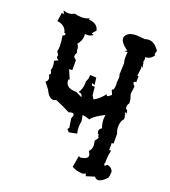

<svg xmlns="http://www.w3.org/2000/svg" viewBox="-113 -669 671 759"><g transform="rotate(20 222.0 -289.0)"><path d="M281.2 -58.6 287.6 -54.7Q318.8 -58.6 318.8 -73.2Q318.8 -80.1 311.5 -91.3Q322.3 -100.6 322.3 -117.7L319.3 -137.7Q329.6 -148.4 329.6 -155.3Q325.7 -156.7 325.7 -160.2Q325.7 -161.1 326.2 -162.6Q326.7 -163.6 326.7 -164.1Q326.7 -166 324.7 -166Q323.7 -166 322.3 -165.5L318.8 -175.8Q318.8 -186.5 329.6 -192.9Q322.8 -212.4 322.8 -228L324.2 -247.1Q277.3 -223.1 271 -208.5Q249.5 -215.8 239.7 -215.8L244.1 -190.9Q241.2 -179.2 241.2 -166.5Q241.2 -153.3 244.6 -139.6L211.9 -132.8L202.1 -143.1L207.5 -150.9L201.7 -187L206.1 -201.2V-201.7Q206.1 -210.4 197.8 -210.4Q192.4 -210.4 184.1 -207Q162.1 -219.2 121.1 -236.3Q114.3 -232.4 108.9 -232.4Q91.3 -232.4 76.2 -264.6L56.6 -289.6Q65.4 -295.9 65.4 -304.7Q65.4 -312 59.6 -320.3Q65.4 -322.3 65.4 -328.1Q65.4 -332.5 60.1 -340.8Q63.5 -345.7 63.5 -355Q63.5 -368.7 60.1 -378.9L77.1 -387.2Q65.9 -391.1 65.9 -397.9L67.9 -404.8L59.1 -418.9Q62 -427.7 62 -441.9Q62 -458.5 57.6 -484.4Q66.4 -487.8 66.4 -490.2Q66.4 -491.2 65.9 -491.7L66.4 -496.6L61 -495.6Q54.7 -526.4 19 -530.8L24.4 -567.4L33.7 -565.4L27.8 -579.1Q38.6 -574.7 49.3 -574.7Q62 -574.7 73.2 -582Q89.4 -577.6 103.5 -577.6Q121.1 -577.6 135.3 -585L133.8 -579.1Q171.9 -576.7 177.2 -547.4Q164.1 -536.1 164.1 -530.3L173.3 -528.3Q159.7 -519.5 149.4 -519.5L141.1 -520.5L138.7 -518.1Q139.2 -515.1 139.2 -512.2Q139.2 -491.2 123 -472.7Q131.8 -468.8 131.8 -445.8Q134.3 -443.8 134.3 -440.9Q134.3 -438.5 132.3 -435.1Q129.4 -430.2 129.4 -425.3Q129.4 -422.4 129.9 -419.9L140.6 -410.6V-369.1L127.4 -368.2L144 -329.6Q142.6 -330.1 141.6 -330.1Q138.7 -330.1 138.7 -325.7Q138.7 -293 185.5 -293L210.9 -280.3Q209.5 -295.9 194.3 -295.9H193.4Q206.5 -312.5 206.5 -338.9V-345.7Q213.4 -357.9 213.4 -370.6V-375L239.7 -373.5L243.7 -343.3L231.9 -348.1L234.4 -337.9L246.6 -337.4L250 -302.7L258.8 -288.6Q278.3 -297.4 301.8 -326.2Q301.8 -319.8 305.7 -319.8Q311 -319.8 321.8 -330.6L314 -348.1L316.9 -352.1Q317.4 -351.6 317.9 -351.6Q322.8 -351.6 323.7 -377.9Q322.3 -378.4 322.3 -382.8Q322.3 -386.7 323.7 -394Q324.7 -399.4 324.7 -403.8Q324.7 -411.1 321.8 -415.5L323.7 -465.8Q320.3 -473.1 320.3 -486.3Q320.3 -499.5 321.8 -510.7L309.1 -509.3L317.9 -515.6Q286.1 -538.6 286.1 -556.6Q286.1 -566.9 297.4 -575.9Q308.6 -585 334 -585L367.7 -582Q375.5 -585 384.3 -585Q409.2 -585 429.2 -554.2L424.3 -540L428.7 -536.6Q416.5 -515.6 393.6 -515.6Q395.5 -511.7 395.5 -507.8Q395.5 -504.4 394.5 -501.5Q393.1 -498 393.1 -496.1Q393.1 -493.2 395.5 -491.7Q395.5 -477.5 399.9 -474.6Q398.9 -474.1 397.5 -474.1Q393.6 -474.1 389.6 -478L394 -470.2L389.6 -436L395 -435.5L394.5 -410.6Q384.8 -410.6 384.8 -405.8Q384.8 -400.9 393.6 -392.1L389.6 -359.4L395.5 -340.8L397.5 -322.8Q391.1 -314 391.1 -306.6Q391.1 -295.9 398.9 -293.9L401.4 -279.8Q397.5 -283.7 395.5 -283.7Q393.6 -283.7 393.6 -280.3V-279.3Q397.5 -276.9 397.5 -274.4V-272.9Q396.5 -271.5 396.5 -270.5Q396.5 -269 397.9 -268.6Q399.4 -267.6 399.4 -263.2Q399.4 -261.7 398.9 -259.3Q398.9 -252.4 393.6 -249.5Q387.2 -237.3 387.2 -220.7Q387.2 -206.5 393.1 -192.9V-151.4H385.7V-121.6L393.6 -122.6Q391.1 -111.3 389.6 -99.6Q388.2 -87.9 388.2 -75.2V-67.9Q386.2 -67.4 386.2 -65.4Q386.2 -62.5 389.6 -56.6L399.4 -64.5Q424.3 -59.1 424.3 -37.1Q421.4 -36.1 421.4 -34.7Q421.4 -33.7 423.8 -32.2L419.9 -17.6Q398.9 4.9 384.3 4.9Q375 4.9 369.1 -3.9L333.5 7.3L331.1 -2.9Q321.3 2 315.4 2Q312.5 2 310.5 1Q293 1 272.9 -10.3Z"/></g></svg>

Font: Truetypewriter PolyglOTT
Style: Regular
Weight: 400
Designer: Sergey Beatoff a.k.a. Sam_T
Version: Version 3.76